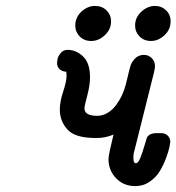

<svg xmlns="http://www.w3.org/2000/svg" viewBox="-20 -631 602 655"><path d="M174.8 -415Q174.8 -421.9 176.5 -430.4Q178.2 -439 187 -450Q195.8 -460.9 210.9 -460.9Q239.7 -460.9 263.4 -438.5Q287.1 -416 287.1 -367.2Q287.1 -340.3 277.6 -304.7Q268.1 -269 268.1 -261.2Q268.1 -236.3 311 -235.8Q330.1 -235.8 346.9 -245.8Q363.8 -255.9 375.5 -272Q387.2 -288.1 393.6 -301Q399.9 -314 403.8 -325.2Q408.7 -339.4 414.8 -365.7Q420.9 -392.1 425 -406Q429.2 -419.9 441.2 -431.9Q453.1 -443.8 471.2 -443.8Q486.3 -443.8 497.6 -432.9Q508.8 -421.9 508.8 -404.8Q508.8 -400.9 505.9 -386.2L436 -106.9Q435.1 -101.1 435.1 -91.8Q435.1 -73.7 443.8 -74.2Q451.7 -74.2 459.2 -93.5Q466.8 -112.8 473.4 -136Q480 -159.2 481 -161.1Q488.8 -177.2 516.1 -176.8H529.8Q543.9 -176.8 552.5 -168Q561 -159.2 561 -147Q561 -144 558.1 -129.6Q555.2 -115.2 546.6 -92Q538.1 -68.8 525.6 -47.9Q513.2 -26.9 491.2 -11.5Q469.2 3.9 441.9 3.9Q401.9 3.9 376 -22.9Q350.1 -49.8 350.1 -88.9Q350.1 -102.1 367.2 -171.9Q339.4 -159.7 306.2 -160.2Q236.3 -160.2 210.2 -189Q184.1 -217.8 184.1 -256.8Q184.1 -284.7 195.6 -318.8Q207 -353 207 -371.1Q207 -380.9 206.1 -386.2Q191.9 -387.2 183.3 -395Q174.8 -402.8 174.8 -415ZM236.8 -543.9Q236.8 -571.8 257.8 -591.3Q278.8 -610.8 304.2 -610.8Q328.1 -610.8 343.5 -595.5Q358.9 -580.1 358.9 -558.1Q358.9 -531.2 337.9 -511.2Q316.9 -491.2 291 -491.2Q267.1 -491.2 252 -506.6Q236.8 -522 236.8 -543.9ZM440.9 -543.9Q440.9 -571.8 462.4 -591.3Q483.9 -610.8 508.8 -610.8Q530.8 -610.8 546.4 -595.9Q562 -581.1 562 -558.1Q562 -530.3 541 -510.7Q520 -491.2 495.1 -491.2Q471.2 -491.2 456.1 -506.6Q440.9 -522 440.9 -543.9Z"/></svg>

Font: CMU Typewriter Text
Style: BoldItalic
Weight: 700
Italic angle: -14.04°
Version: Version 0.7.0